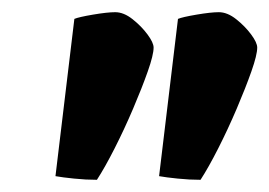

<svg xmlns="http://www.w3.org/2000/svg" viewBox="-20 -730 442 315"><path d="M139 -435Q121 -435 101.5 -437Q82 -439 71 -441L102 -699Q109 -702 132.5 -706Q156 -710 169 -710Q183 -710 197.5 -698.5Q212 -687 222 -673.5Q232 -660 232 -652Q232 -640 222.5 -613Q213 -586 198.5 -552Q184 -518 168 -486.5Q152 -455 139 -435ZM309 -435Q291 -435 271.5 -437Q252 -439 241 -441L272 -699Q279 -702 302.5 -706Q326 -710 339 -710Q353 -710 367.5 -698.5Q382 -687 392 -673.5Q402 -660 402 -652Q402 -640 392.5 -613Q383 -586 368.5 -552Q354 -518 338 -486.5Q322 -455 309 -435Z"/></svg>

Font: Texturina Black
Style: Italic
Weight: 900
Italic angle: -11°
Designer: Guillermo Torres Carreño
Foundry: Omnibus-Type
Version: Version 1.002; ttfautohint (v1.8.3)